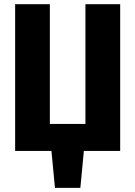

<svg xmlns="http://www.w3.org/2000/svg" viewBox="-20 -731 655 930"><path d="M53.3 0V-710.8H221.5V-130.8H393.8V-710.8H562.1V0H386.2L369.2 179H246.2L229.2 0Z"/></svg>

Font: Fira Code
Style: Bold
Weight: 700
Monospace: yes
Designer: Carrois Corporate, Edenspiekermann AG, Nikita Prokopov
Foundry: Carrois Corporate, Edenspiekermann AG, Nikita Prokopov
Version: Version 6.000; ttfautohint (v1.8.2) -l 8 -r 50 -G 200 -x 14 